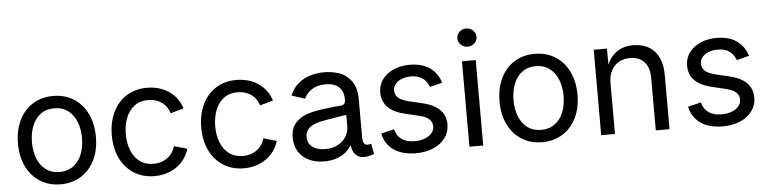

<svg xmlns="http://www.w3.org/2000/svg" viewBox="-46 -980 4887 1222"><g transform="rotate(-5 2397.5 -369.0)"><path d="M50.8 -269.5Q50.8 -354 81.8 -418.2Q112.8 -482.4 169.2 -517.6Q225.6 -552.7 299.3 -552.7Q373 -552.7 429.7 -517.6Q486.3 -482.4 517.6 -418.2Q548.8 -354 548.8 -269.5Q548.8 -186 517.6 -122.3Q486.3 -58.6 429.7 -23.4Q373 11.7 299.3 11.7Q226.1 11.7 169.7 -23.4Q113.3 -58.6 82 -122.3Q50.8 -186 50.8 -269.5ZM460 -269.5Q460 -325.7 442.4 -372.1Q424.8 -418.5 388.4 -446.3Q352.1 -474.1 299.3 -474.1Q247.1 -474.1 211.2 -446.5Q175.3 -418.9 157.7 -372.3Q140.1 -325.7 140.1 -269.5Q140.1 -213.9 157.7 -168Q175.3 -122.1 211.2 -94.5Q247.1 -66.9 299.3 -66.9Q352.1 -66.9 388.4 -94.5Q424.8 -122.1 442.4 -168Q460 -213.9 460 -269.5Z M650.4 -269.5Q650.4 -354 681.4 -418.2Q712.4 -482.4 768.8 -517.6Q825.2 -552.7 898.9 -552.7Q951.7 -552.7 996.6 -534.9Q1041.5 -517.1 1073.5 -482.9Q1105.5 -448.7 1120.1 -401.9L1035.6 -377.9Q1027.3 -406.2 1008.8 -428Q990.2 -449.7 962.2 -461.9Q934.1 -474.1 898.9 -474.1Q846.7 -474.1 810.8 -446.5Q774.9 -418.9 757.3 -372.3Q739.7 -325.7 739.7 -269.5Q739.7 -213.9 757.3 -168Q774.9 -122.1 810.8 -94.5Q846.7 -66.9 898.9 -66.9Q934.6 -66.9 963.1 -79.6Q991.7 -92.3 1010.7 -115Q1029.8 -137.7 1038.1 -167.5L1122.1 -143.6Q1107.4 -95.7 1075.2 -60.5Q1043 -25.4 997.6 -6.8Q952.1 11.7 898.9 11.7Q825.7 11.7 769.3 -23.4Q712.9 -58.6 681.6 -122.3Q650.4 -186 650.4 -269.5Z M1221.7 -269.5Q1221.7 -354 1252.7 -418.2Q1283.7 -482.4 1340.1 -517.6Q1396.5 -552.7 1470.2 -552.7Q1522.9 -552.7 1567.9 -534.9Q1612.8 -517.1 1644.8 -482.9Q1676.8 -448.7 1691.4 -401.9L1606.9 -377.9Q1598.6 -406.2 1580.1 -428Q1561.5 -449.7 1533.4 -461.9Q1505.4 -474.1 1470.2 -474.1Q1418 -474.1 1382.1 -446.5Q1346.2 -418.9 1328.6 -372.3Q1311 -325.7 1311 -269.5Q1311 -213.9 1328.6 -168Q1346.2 -122.1 1382.1 -94.5Q1418 -66.9 1470.2 -66.9Q1505.9 -66.9 1534.4 -79.6Q1563 -92.3 1582 -115Q1601.1 -137.7 1609.4 -167.5L1693.4 -143.6Q1678.7 -95.7 1646.5 -60.5Q1614.3 -25.4 1568.8 -6.8Q1523.4 11.7 1470.2 11.7Q1397 11.7 1340.6 -23.4Q1284.2 -58.6 1252.9 -122.3Q1221.7 -186 1221.7 -269.5Z M1795.9 -155.3Q1795.9 -213.9 1825.9 -248Q1856 -282.2 1901.4 -297.4Q1946.8 -312.5 2008.3 -320.3Q2044.9 -325.2 2072 -327.9Q2099.1 -330.6 2120.6 -332Q2128.4 -333 2134 -335.9Q2139.6 -338.9 2143.3 -344.7Q2147 -350.6 2147.9 -359.9Q2148.4 -362.3 2148.4 -368.7Q2148.4 -402.8 2135.5 -426.8Q2122.6 -450.7 2097.2 -463.1Q2071.8 -475.6 2034.2 -475.6Q1997.1 -475.6 1969 -464.1Q1940.9 -452.6 1923.1 -434.6Q1905.3 -416.5 1896 -395.5L1811.5 -423.3Q1831.5 -470.2 1866.5 -499.3Q1901.4 -528.3 1943.6 -540.5Q1985.8 -552.7 2031.7 -552.7Q2079.1 -552.7 2124.5 -538.3Q2169.9 -523.9 2203.1 -481Q2236.3 -438 2236.3 -359.9V-116.7Q2236.3 -93.8 2243.9 -81.5Q2251.5 -69.3 2266.1 -69.3Q2272.5 -69.3 2277.3 -70.3Q2282.2 -71.3 2290.5 -73.7L2302.7 -6.8Q2284.7 0 2267.8 3.4Q2251 6.8 2236.3 6.8Q2215.3 6.8 2198.7 -3.4Q2182.1 -13.7 2172.4 -31.2Q2162.6 -48.8 2160.6 -71.3H2154.8Q2143.6 -50.3 2121.1 -31.2Q2098.6 -12.2 2063.5 0.2Q2028.3 12.7 1981.9 12.7Q1929.7 12.7 1887.2 -7.1Q1844.7 -26.9 1820.3 -64.9Q1795.9 -103 1795.9 -155.3ZM2148.4 -197.3V-303.2L2161.1 -272.5Q2141.6 -270 2107.9 -264.2Q2074.2 -258.3 2044.4 -253.4Q2030.8 -251 2024.2 -250Q2017.6 -249 2004.4 -246.6Q1968.8 -240.7 1942.4 -230Q1916 -219.2 1900.1 -199.7Q1884.3 -180.2 1884.3 -150.9Q1884.3 -123 1898.7 -103.8Q1913.1 -84.5 1938.5 -74.7Q1963.9 -64.9 1997.1 -64.9Q2043.5 -64.9 2077.9 -83.5Q2112.3 -102.1 2130.4 -132.6Q2148.4 -163.1 2148.4 -197.3Z M2359.4 -132.3 2442.9 -152.3Q2454.6 -108.4 2486.3 -86.9Q2518.1 -65.4 2568.4 -65.4Q2605.5 -65.4 2633.8 -76.7Q2662.1 -87.9 2677.7 -106.7Q2693.4 -125.5 2693.4 -147.9Q2693.4 -167 2684.6 -181.4Q2675.8 -195.8 2658 -206.3Q2640.1 -216.8 2613.3 -223.1L2522.5 -244.6Q2448.2 -262.2 2412.1 -299.1Q2376 -335.9 2376 -393.6Q2376 -439.5 2402.1 -475.8Q2428.2 -512.2 2474.4 -532.5Q2520.5 -552.7 2578.1 -552.7Q2632.3 -552.7 2671.9 -536.4Q2711.4 -520 2736.3 -490.7Q2761.2 -461.4 2774.4 -421.4L2694.8 -400.9Q2686.5 -422.9 2672.4 -439.9Q2658.2 -457 2635 -467.5Q2611.8 -478 2578.6 -478Q2546.4 -478 2520.5 -467.8Q2494.6 -457.5 2479.7 -439.5Q2464.8 -421.4 2464.8 -398.9Q2464.8 -368.7 2486.6 -350.3Q2508.3 -332 2556.6 -320.8L2639.2 -301.3Q2688.5 -289.6 2720.7 -269.3Q2752.9 -249 2768.8 -220.2Q2784.7 -191.4 2784.7 -153.8Q2784.7 -106.4 2757.6 -68.6Q2730.5 -30.8 2681.4 -9.5Q2632.3 11.7 2569.3 11.7Q2513.2 11.7 2469.2 -4.6Q2425.3 -21 2397.2 -53.5Q2369.1 -85.9 2359.4 -132.3Z M2911.6 -545.9H2999.5V0H2911.6ZM2895 -693.4Q2895 -709 2903.3 -722.4Q2911.6 -735.8 2925.5 -743.7Q2939.5 -751.5 2956.1 -751.5Q2972.7 -751.5 2986.8 -743.7Q3001 -735.8 3009.3 -722.4Q3017.6 -709 3017.6 -693.4Q3017.6 -677.7 3009.3 -664.3Q3001 -650.9 2986.8 -643.1Q2972.7 -635.3 2956.1 -635.3Q2939.5 -635.3 2925.5 -643.1Q2911.6 -650.9 2903.3 -664.3Q2895 -677.7 2895 -693.4Z M3127.4 -269.5Q3127.4 -354 3158.4 -418.2Q3189.5 -482.4 3245.8 -517.6Q3302.2 -552.7 3376 -552.7Q3449.7 -552.7 3506.3 -517.6Q3563 -482.4 3594.2 -418.2Q3625.5 -354 3625.5 -269.5Q3625.5 -186 3594.2 -122.3Q3563 -58.6 3506.3 -23.4Q3449.7 11.7 3376 11.7Q3302.7 11.7 3246.3 -23.4Q3189.9 -58.6 3158.7 -122.3Q3127.4 -186 3127.4 -269.5ZM3536.6 -269.5Q3536.6 -325.7 3519 -372.1Q3501.5 -418.5 3465.1 -446.3Q3428.7 -474.1 3376 -474.1Q3323.7 -474.1 3287.8 -446.5Q3252 -418.9 3234.4 -372.3Q3216.8 -325.7 3216.8 -269.5Q3216.8 -213.9 3234.4 -168Q3252 -122.1 3287.8 -94.5Q3323.7 -66.9 3376 -66.9Q3428.7 -66.9 3465.1 -94.5Q3501.5 -122.1 3519 -168Q3536.6 -213.9 3536.6 -269.5Z M3841.3 0H3753.4V-545.9H3837.9L3838.4 -413.6H3826.2Q3842.3 -462.9 3868.4 -493.7Q3894.5 -524.4 3928.7 -538.6Q3962.9 -552.7 4005.4 -552.7Q4061.5 -552.7 4102.8 -529.8Q4144 -506.8 4167 -460.4Q4189.9 -414.1 4189.9 -346.7V0H4102.1V-339.4Q4102.1 -380.9 4087.2 -411.1Q4072.3 -441.4 4044.7 -457.5Q4017.1 -473.6 3979 -473.6Q3939.5 -473.6 3908.2 -456.3Q3877 -439 3859.1 -405.8Q3841.3 -372.6 3841.3 -327.1Z M4319.8 -132.3 4403.3 -152.3Q4415 -108.4 4446.8 -86.9Q4478.5 -65.4 4528.8 -65.4Q4565.9 -65.4 4594.2 -76.7Q4622.6 -87.9 4638.2 -106.7Q4653.8 -125.5 4653.8 -147.9Q4653.8 -167 4645 -181.4Q4636.2 -195.8 4618.4 -206.3Q4600.6 -216.8 4573.7 -223.1L4482.9 -244.6Q4408.7 -262.2 4372.6 -299.1Q4336.4 -335.9 4336.4 -393.6Q4336.4 -439.5 4362.5 -475.8Q4388.7 -512.2 4434.8 -532.5Q4481 -552.7 4538.6 -552.7Q4592.8 -552.7 4632.3 -536.4Q4671.9 -520 4696.8 -490.7Q4721.7 -461.4 4734.9 -421.4L4655.3 -400.9Q4647 -422.9 4632.8 -439.9Q4618.7 -457 4595.5 -467.5Q4572.3 -478 4539.1 -478Q4506.8 -478 4481 -467.8Q4455.1 -457.5 4440.2 -439.5Q4425.3 -421.4 4425.3 -398.9Q4425.3 -368.7 4447 -350.3Q4468.8 -332 4517.1 -320.8L4599.6 -301.3Q4648.9 -289.6 4681.2 -269.3Q4713.4 -249 4729.2 -220.2Q4745.1 -191.4 4745.1 -153.8Q4745.1 -106.4 4718 -68.6Q4690.9 -30.8 4641.8 -9.5Q4592.8 11.7 4529.8 11.7Q4473.6 11.7 4429.7 -4.6Q4385.7 -21 4357.7 -53.5Q4329.6 -85.9 4319.8 -132.3Z"/></g></svg>

Font: Raveo Variable
Style: Regular
Weight: 400
Designer: Jakub Foglar, Rasmus Andersson (Inter)
Foundry: Jakubfoglar.com
Version: Version 1.000;Glyphs 3.2.3 (3260)